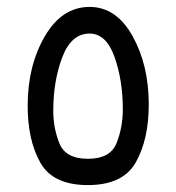

<svg xmlns="http://www.w3.org/2000/svg" viewBox="-20 -535 510 555"><path d="M410 -233Q410 -347 363 -431Q316 -515 239 -515Q159 -515 109.5 -430Q60 -345 60 -229Q60 -130 96.5 -65Q133 0 234 0Q336 0 373 -66.5Q410 -133 410 -233ZM134 -215Q134 -301 160 -369.5Q186 -438 239 -438Q287 -438 311 -370.5Q335 -303 335 -219Q335 -167 317 -121.5Q299 -76 234 -76Q170 -76 152 -120Q134 -164 134 -215Z"/></svg>

Font: Noto Sans Arabic Condensed
Style: Regular
Weight: 400
Width: 3
Designer: Nadine Chahine
Foundry: Monotype Imaging Inc.
Version: 1.001